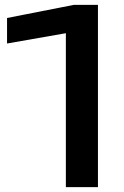

<svg xmlns="http://www.w3.org/2000/svg" viewBox="-20 -770 511 790"><path d="M383 -750V0H251V-710L323 -646L9 -591V-696L284 -750Z"/></svg>

Font: Unbounded
Style: Regular
Weight: 400
Designer: Luke Prowse, Jean-Baptiste Morizot, Fátima Lázaro, Florian Runge
Foundry: NaN
Version: Version 1.701;gftools[0.9.28.dev5+ged2979d]